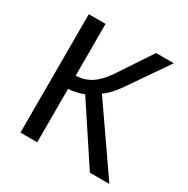

<svg xmlns="http://www.w3.org/2000/svg" viewBox="-152 -792 904 925"><g transform="rotate(30 300.0 -329.5)"><path d="M82 -658.7H175.3V-371.1Q220.7 -371.1 259.3 -395.8Q297.9 -420.4 333.5 -473.6L456.1 -658.7H554.7L410.2 -448.7Q390.1 -419.4 372.6 -399.2Q355 -378.9 328.1 -358.9L576.7 0H468.3L259.8 -315.9Q242.2 -308.6 217.3 -303Q192.4 -297.4 175.3 -297.4V0H82Z"/></g></svg>

Font: Courier New
Style: Regular
Weight: 400
Designer: Steve Matteson
Foundry: Ascender Corporation
Version: Version 2.00.3